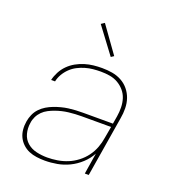

<svg xmlns="http://www.w3.org/2000/svg" viewBox="-136 -852 873 965"><g transform="rotate(20 300.0 -369.0)"><path d="M212 8Q190 8 168 5Q146 2 127 -6Q108 -14 92.5 -28.5Q77 -43 68 -61.5Q59 -80 57 -102Q55 -124 59 -147Q62 -165 70 -183.5Q78 -202 92 -217Q106 -232 123.5 -242.5Q141 -253 159.5 -260Q178 -267 197 -272Q216 -277 235 -279.5Q254 -282 273 -283Q292 -284 311 -284H471L478 -326Q482 -350 481.5 -374.5Q481 -399 474 -421Q467 -443 452 -460.5Q437 -478 417 -489.5Q397 -501 373.5 -505Q350 -509 325 -509Q305 -509 284 -507Q263 -505 242.5 -499Q222 -493 202.5 -483Q183 -473 167 -457.5Q151 -442 140 -423Q129 -404 125 -384H104Q109 -406 120.5 -428Q132 -450 149.5 -467.5Q167 -485 188.5 -497Q210 -509 233 -516Q256 -523 279 -525.5Q302 -528 325 -528Q353 -528 379.5 -523.5Q406 -519 429 -506.5Q452 -494 468.5 -474Q485 -454 493.5 -429.5Q502 -405 502.5 -377.5Q503 -350 498 -323L445 0H424L442 -113Q426 -83 399.5 -58.5Q373 -34 342 -19Q311 -4 278 2Q245 8 212 8ZM218 -11Q245 -11 272.5 -15.5Q300 -20 326 -30.5Q352 -41 375.5 -59Q399 -77 416 -100Q433 -123 443 -149.5Q453 -176 457 -203L468 -265H311Q294 -265 277 -264Q260 -263 242.5 -261Q225 -259 208 -255Q191 -251 174 -245Q157 -239 140.5 -230.5Q124 -222 111 -209Q98 -196 90 -179.5Q82 -163 80 -146Q75 -116 82.5 -88Q90 -60 111 -42Q132 -24 160.5 -17.5Q189 -11 218 -11ZM346 -595 242 -734 260 -746 361 -605Z"/></g></svg>

Font: Iosevka SS04 Th Ex Obl
Style: Regular
Weight: 100
Width: 7
Italic angle: -9°
Monospace: yes
Designer: Belleve Invis
Foundry: Belleve Invis
Version: Version 19.0.0; ttfautohint (v1.8.4)